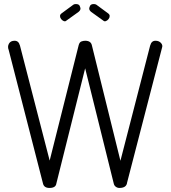

<svg xmlns="http://www.w3.org/2000/svg" viewBox="-20 -927 841 947"><path d="M23 -680Q16 -697 24 -711.5Q32 -726 52 -726Q72 -726 78 -703V-704L225 -135L368 -704Q372 -719 381.5 -722.5Q391 -726 400 -726Q428 -726 433 -704L574 -134L721 -704V-703Q727 -726 747 -726Q764 -726 774 -715Q784 -704 779 -691L607 -27Q604 0 569 0Q559 0 551 -6Q543 -12 541 -22L400 -590L258 -22Q255 0 224 0Q197 0 192 -22ZM512 -862Q521 -856 521 -848Q521 -840 515.5 -833Q510 -826 502.5 -823Q495 -820 490 -825L430 -868Q420 -876 420 -885Q420 -889 424 -898Q428 -907 443 -907Q450 -907 455 -904ZM285 -862Q276 -856 276 -848Q276 -840 281.5 -833Q287 -826 294.5 -823Q302 -820 307 -825L367 -868Q377 -876 377 -885Q377 -889 373 -898Q369 -907 354 -907Q346 -907 342 -904Z"/></svg>

Font: VDS
Style: Thin
Weight: 100
Width: 0
Designer: artmaker
Foundry: artmaker
Version: Version 1.000 2012 initial release